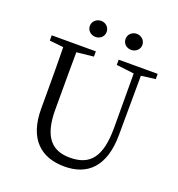

<svg xmlns="http://www.w3.org/2000/svg" viewBox="-162 -1053 1116 1202"><g transform="rotate(20 396.0 -452.0)"><path d="M544 -813C574 -813 600 -835 600 -866C600 -897 574 -920 544 -920C513 -920 488 -897 488 -866C488 -835 513 -813 544 -813ZM307 -813C337 -813 362 -835 362 -866C362 -897 337 -920 307 -920C276 -920 250 -897 250 -866C250 -835 276 -813 307 -813ZM752 -729H492V-694L610 -680L611 -318C611 -122 547 -48 414 -48C299 -48 226 -111 226 -299V-391C226 -490 226 -587 227 -682L340 -694V-729H46V-694L139 -684C141 -587 141 -489 141 -391V-275C141 -71 246 16 401 16C553 16 655 -74 655 -290L657 -682L752 -694Z"/></g></svg>

Font: Noto Serif CJK JP
Style: Regular
Weight: 400
Designer: Ryoko NISHIZUKA 西塚涼子 (kana & ideographs); Frank Grießhammer (Latin, Greek & Cyrillic); Wenlong ZHANG 张文龙 (bopomofo); San
Foundry: Adobe Systems Incorporated
Version: Version 1.000;PS 1;hotconv 16.6.53;makeotf.lib2.5.65590